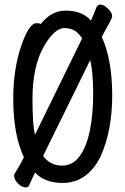

<svg xmlns="http://www.w3.org/2000/svg" viewBox="-20 -765 540 828"><path d="M88.9 43Q74.2 43 57.6 26.4Q41 9.8 41 -6.8Q41 -14.2 44.9 -19Q66.9 -53.2 83 -86.9Q37.1 -184.1 37.1 -338.9Q37.1 -466.8 71.8 -567.9Q105 -665 137.2 -665Q153.8 -665 155.8 -661.1Q201.2 -719.2 262.2 -719.2Q335.9 -719.2 372.1 -675.8Q383.8 -701.2 396 -733.9Q400.9 -745.1 413.1 -745.1Q423.8 -745.1 435.3 -736.6Q446.8 -728 455.3 -716.6Q463.9 -705.1 463.9 -692.9Q463.9 -687 418.9 -606Q463.9 -506.8 463.9 -354Q463.9 -202.1 414.1 -90.8Q356.9 23.9 250 23.9Q172.9 23.9 130.9 -21L106 33.2Q104 43 88.9 43ZM248 -50.8Q293 -50.8 323 -90.8Q353 -130.9 367.4 -201.9Q381.8 -272.9 381.8 -359.9Q381.8 -452.1 369.1 -505.9L166 -92.8Q195.8 -50.8 248 -50.8ZM130.9 -184.1 334 -599.1Q308.1 -644 257.8 -644Q215.8 -644 170.9 -567.9Q120.1 -481 120.1 -338.9Q120.1 -226.1 130.9 -184.1Z"/></svg>

Font: LXGW WenKai Mono GB Screen
Style: Regular
Weight: 400
Monospace: yes
Designer: LXGW / Fontworks Inc.
Foundry: LXGW / Fontworks Inc.
Version: Version 1.510;January 18,2025